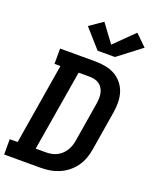

<svg xmlns="http://www.w3.org/2000/svg" viewBox="-181 -1090 958 1189"><g transform="rotate(20 298.0 -495.5)"><path d="M-4 0V-101H48L136 -634H97V-735H327Q362 -735 395.5 -729Q429 -723 457.5 -707.5Q486 -692 507 -666.5Q528 -641 538 -610Q548 -579 548.5 -544.5Q549 -510 543 -475L500 -214Q495 -184 484 -154.5Q473 -125 454 -99Q435 -73 409 -53Q383 -33 353.5 -21Q324 -9 294 -4.5Q264 0 234 0ZM167 -101H234Q251 -101 268.5 -104Q286 -107 303 -115Q320 -123 334 -135.5Q348 -148 358 -163.5Q368 -179 374 -196Q380 -213 383 -230L426 -492Q429 -509 429.5 -527Q430 -545 426.5 -561.5Q423 -578 414.5 -592.5Q406 -607 392.5 -616.5Q379 -626 362 -630Q345 -634 327 -634H256ZM320 -802 211 -925 298 -985 386 -866 513 -991 587 -919 434 -802Z"/></g></svg>

Font: Iosevka Etoile Oblique
Style: Bold
Weight: 700
Italic angle: -9°
Designer: Belleve Invis
Foundry: Belleve Invis
Version: Version 15.5.2; ttfautohint (v1.8.4)